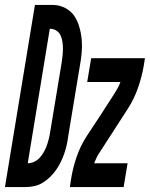

<svg xmlns="http://www.w3.org/2000/svg" viewBox="-65 -755 605 775"><path d="M-45 0 76 -735H152Q178 -734 200.5 -721.5Q223 -709 236 -689Q249 -669 256 -643.5Q263 -618 265 -592.5Q267 -567 264.5 -540.5Q262 -514 257 -487L210 -203Q208 -186 204 -168.5Q200 -151 194 -134Q188 -117 180 -100.5Q172 -84 161 -68.5Q150 -53 136.5 -40Q123 -27 107.5 -17.5Q92 -8 74.5 -4Q57 0 40 0ZM47 -96Q60 -96 73 -102Q86 -108 95.5 -118.5Q105 -129 112 -141.5Q119 -154 123.5 -166.5Q128 -179 131.5 -192.5Q135 -206 137 -219L184 -503Q186 -517 187.5 -531Q189 -545 189 -559Q189 -573 187 -586.5Q185 -600 179.5 -612Q174 -624 162.5 -631.5Q151 -639 137 -639H136ZM217 0 222 -33Q229 -77 244 -121Q259 -165 284 -204L342 -292L398 -379Q405 -390 411 -401Q417 -412 421 -424H287L303 -520H520L515 -488Q507 -443 491.5 -399Q476 -355 451 -316L338 -141Q330 -130 325 -119Q320 -108 315 -96H450L434 0Z"/></svg>

Font: Iosevka Curly
Style: Bold Italic
Weight: 700
Italic angle: -9°
Monospace: yes
Designer: Belleve Invis
Foundry: Belleve Invis
Version: Version 22.1.2; ttfautohint (v1.8.4)